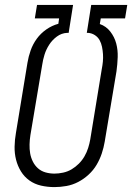

<svg xmlns="http://www.w3.org/2000/svg" viewBox="-20 -755 540 783"><path d="M202 8Q174 8 147.5 2Q121 -4 100 -19Q79 -34 65.5 -56Q52 -78 45.5 -103.5Q39 -129 39.5 -157Q40 -185 45 -213L92 -499Q96 -524 105 -549.5Q114 -575 130 -597Q146 -619 169 -635Q192 -651 218 -658L221 -680H122L131 -735H278L260 -621H254Q231 -620 212 -606Q193 -592 180.5 -572.5Q168 -553 161.5 -532Q155 -511 152 -490L104 -204Q101 -185 100.5 -166Q100 -147 103 -129.5Q106 -112 114 -96Q122 -80 135 -68.5Q148 -57 165.5 -52Q183 -47 202 -47Q219 -47 237.5 -51Q256 -55 272 -64.5Q288 -74 301.5 -87.5Q315 -101 324.5 -117.5Q334 -134 339.5 -151.5Q345 -169 348 -186L395 -473Q398 -488 399.5 -503.5Q401 -519 400 -534Q399 -549 396 -564Q393 -579 386 -591.5Q379 -604 366.5 -612Q354 -620 339 -621H334L352 -735H499L490 -680H391L387 -657Q413 -648 430 -626Q447 -604 454 -577.5Q461 -551 460 -522Q459 -493 455 -464L407 -177Q403 -153 395 -129Q387 -105 374 -83Q361 -61 341.5 -43Q322 -25 299 -13Q276 -1 251 3.5Q226 8 202 8Z"/></svg>

Font: Iosevka Term Curly Light
Style: Italic
Weight: 300
Italic angle: -9°
Designer: Belleve Invis
Foundry: Belleve Invis
Version: Version 32.3.0